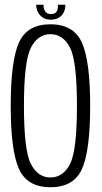

<svg xmlns="http://www.w3.org/2000/svg" viewBox="-20 -782 430 806"><path d="M191.5 4Q289.5 4 324 -72.5Q358.5 -149 358.5 -337.5Q358.5 -525.5 324 -602.8Q289.5 -680 191.5 -680Q94 -680 59.5 -603.2Q25 -526.5 25 -337.5Q25 -149 59.8 -72.5Q94.5 4 191.5 4ZM191.5 -37Q139 -37 109.8 -93.5Q80.5 -150 80.5 -337.5Q80.5 -525.5 109.8 -582Q139 -638.5 191.5 -638.5Q245 -638.5 274 -582Q303 -525.5 303 -337.5Q303 -150 274 -93.5Q245 -37 191.5 -37ZM193 -699.5Q214 -699.5 227.8 -708.2Q241.5 -717 248 -731Q254.5 -745 254.5 -762H223.5Q223.5 -749.5 221 -740.8Q218.5 -732 211.8 -727.5Q205 -723 193 -723Q182.5 -723 176 -727.8Q169.5 -732.5 166 -741Q162.5 -749.5 162.5 -762H132Q132 -745 139.2 -731Q146.5 -717 159.8 -708.2Q173 -699.5 193 -699.5Z"/></svg>

Font: Anybody Condensed Light
Style: Regular
Weight: 300
Width: 3
Designer: Tyler Finck
Foundry: Etcetera Type Company
Version: Version 1.113;gftools[0.9.25]